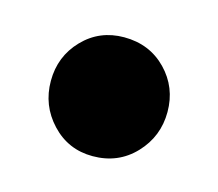

<svg xmlns="http://www.w3.org/2000/svg" viewBox="-44 -229 331 291"><g transform="rotate(15 121.0 -83.0)"><path d="M120.5 11Q82 11 56 -16.8Q30 -44.5 30 -83Q30 -121.5 56 -148.5Q82 -175.5 120.5 -175.5Q160.5 -175.5 186.8 -148.5Q213 -121.5 213 -83Q213 -44.5 186.8 -16.8Q160.5 11 120.5 11Z"/></g></svg>

Font: Fraunces 144pt S050
Style: Bold
Weight: 700
Version: Version 1.000; ttfautohint (v1.8.3)